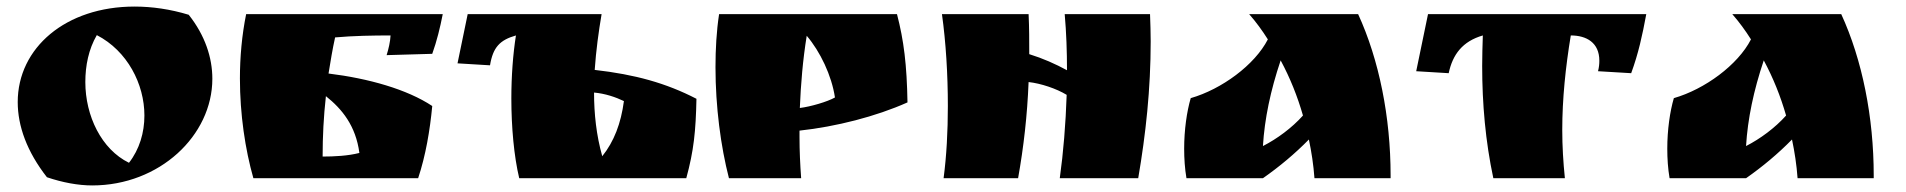

<svg xmlns="http://www.w3.org/2000/svg" viewBox="-20 -543 5806 585"><path d="M123 -3C170 13 218 22 261 22C466 22 627 -130 627 -303C627 -367 605 -435 555 -498C499 -515 443 -523 390 -523C180 -523 34 -397 34 -232C34 -159 62 -81 123 -3ZM275 -436C368 -388 420 -287 420 -191C420 -139 405 -88 373 -47C289 -88 240 -190 240 -293C240 -343 250 -393 275 -436Z M973 -250C1022 -211 1064 -160 1075 -77C1040 -68 998 -66 963 -66C963 -127 966 -188 973 -250ZM730 -500C717 -436 711 -369 711 -304C711 -195 727 -88 752 0C919 0 1087 0 1254 0C1277 -69 1290 -146 1297 -220C1220 -271 1103 -304 981 -319C987 -356 993 -393 1001 -429C1056 -434 1117 -435 1170 -435C1169 -416 1164 -394 1158 -375C1206 -376 1249 -378 1297 -379C1311 -418 1321 -459 1329 -500C1129 -500 930 -500 730 -500Z M1405 -500 1374 -350 1473 -344C1482 -399 1503 -421 1552 -435C1543 -378 1538 -311 1538 -243C1538 -156 1546 -67 1562 0H2071C2094 -84 2100 -144 2102 -242C2009 -290 1915 -316 1792 -330C1796 -389 1804 -447 1813 -500ZM1790 -261C1824 -258 1856 -247 1881 -235C1872 -167 1851 -112 1815 -67C1797 -131 1790 -196 1790 -261Z M2416 -145C2527 -157 2649 -188 2745 -231C2743 -346 2734 -419 2713 -500H2171C2163 -448 2160 -393 2160 -338C2160 -218 2176 -97 2201 0H2421C2418 -41 2416 -83 2416 -125C2416 -132 2416 -138 2416 -145ZM2417 -214C2420 -287 2426 -360 2438 -434C2479 -386 2514 -313 2524 -246C2501 -233 2450 -218 2417 -214Z M3224 -500C3229 -444 3231 -386 3231 -329C3196 -348 3158 -365 3116 -378C3116 -418 3116 -459 3114 -500H2850C2862 -414 2868 -316 2868 -220C2868 -143 2864 -68 2855 0H3082C3099 -95 3110 -192 3114 -293C3151 -289 3199 -273 3230 -254C3227 -165 3220 -79 3209 0H3448C3471 -134 3486 -272 3486 -417C3486 -444 3485 -472 3484 -500Z M3786 -500C3807 -476 3826 -450 3843 -423C3803 -345 3702 -271 3608 -244C3596 -203 3588 -147 3588 -90C3588 -60 3590 -29 3595 0H3828C3878 -35 3926 -75 3968 -118C3976 -80 3982 -41 3985 0H4217V-8C4217 -186 4182 -361 4118 -500ZM3950 -191C3916 -153 3871 -120 3828 -98C3833 -181 3851 -267 3882 -359C3911 -305 3933 -250 3950 -191Z M4766 -435C4814 -435 4853 -413 4853 -358C4853 -348 4852 -338 4849 -326L4950 -320C4972 -380 4984 -435 4996 -500H4331L4295 -326L4394 -320C4406 -377 4436 -417 4498 -435C4497 -404 4496 -373 4496 -342C4496 -227 4506 -112 4530 0H4748C4743 -48 4740 -98 4740 -147C4740 -242 4750 -338 4766 -435Z M5258 -500C5279 -476 5298 -450 5315 -423C5275 -345 5174 -271 5080 -244C5068 -203 5060 -147 5060 -90C5060 -60 5062 -29 5067 0H5300C5350 -35 5398 -75 5440 -118C5448 -80 5454 -41 5457 0H5689V-8C5689 -186 5654 -361 5590 -500ZM5422 -191C5388 -153 5343 -120 5300 -98C5305 -181 5323 -267 5354 -359C5383 -305 5405 -250 5422 -191Z"/></svg>

Font: Ruslan Display
Style: Regular
Weight: 400
Designer: Denis Masharov, Vladimir Rabdu
Foundry: Denis Masharov, Vladimir Rabdu
Version: Version 1.001